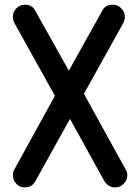

<svg xmlns="http://www.w3.org/2000/svg" viewBox="-20 -567 594 821"><path d="M85.9 234.4Q64.5 234.4 49.8 218.8Q35.2 204.1 35.2 181.6Q35.2 168 41 158.2Q98.6 52.7 214.8 -157.2Q171.9 -235.4 41 -469.7Q35.2 -482.4 35.2 -495.1Q35.2 -515.6 49.8 -531.2Q64.5 -546.9 85.9 -546.9Q117.2 -546.9 129.9 -522.5Q177.7 -436.5 274.4 -264.6Q309.6 -329.1 418 -522.5Q430.7 -546.9 461.9 -546.9Q484.4 -546.9 499 -531.2Q513.7 -515.6 513.7 -495.1Q513.7 -482.4 507.8 -469.7Q452.1 -369.1 338.9 -166Q383.8 -85 517.6 158.2Q521.5 163.1 522.5 168.9Q524.4 174.8 524.4 181.6Q524.4 204.1 508.8 218.8Q494.1 234.4 471.7 234.4Q445.3 234.4 427.7 210Q377.9 120.1 279.3 -58.6Q242.2 7.8 129.9 210Q115.2 234.4 85.9 234.4Z"/></svg>

Font: Abed
Style: Bold
Weight: 700
Designer: Johan Aakerlund
Version: Version 3.105